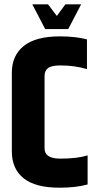

<svg xmlns="http://www.w3.org/2000/svg" viewBox="-20 -867 452 892"><path d="M190 -732 130 -847H203L244 -793L284 -847H357L297 -732ZM187 -514V-178Q187 -130 260 -130Q338 -130 387 -145V-10Q333 5 256 5Q144 5 89.5 -39Q35 -83 35 -163V-529Q35 -609 90.5 -653.5Q146 -698 258 -698Q332 -698 384 -684V-546Q328 -563 260 -563Q219 -563 203 -550.5Q187 -538 187 -514Z"/></svg>

Font: Khand Black
Style: Regular
Weight: 900
Designer: Sanchit Sawaria and Jyotish Sonowal (Devanagari), Satya Rajpurohit (Latin)
Foundry: Indian Type Foundry
Version: Version 2.000;PS 1.0;hotconv 1.0.79;makeotf.lib2.5.61930